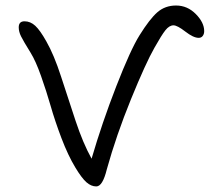

<svg xmlns="http://www.w3.org/2000/svg" viewBox="-20 -688 760 696"><path d="M329.1 -12.2Q310.5 -12.2 293.5 -27.1Q276.4 -42 252.9 -81.1Q226.6 -124.5 202.6 -187.7Q178.7 -251 163.6 -304Q148.4 -356.9 128.9 -412.1Q109.4 -467.3 90.8 -497.1Q64.5 -539.6 56.2 -556.4Q47.9 -573.2 47.9 -588.9Q47.9 -610.8 68.8 -610.8Q90.3 -610.8 107.9 -594.5Q125.5 -578.1 147.9 -538.1Q175.8 -489.3 201.2 -410.9Q226.6 -332.5 253.7 -250.7Q280.8 -168.9 312 -112.8Q350.1 -243.2 401.6 -375.5Q453.1 -507.8 485.8 -560.1Q522.5 -619.1 550.5 -643.6Q578.6 -668 618.2 -668Q659.2 -668 689.7 -637.2Q720.2 -606.4 720.2 -575.2Q720.2 -564.5 714.8 -557.6Q709.5 -550.8 700.2 -550.8Q681.2 -550.8 651.9 -573.5Q622.6 -596.2 608.9 -596.2Q593.8 -596.2 579.6 -578.4Q565.4 -560.5 540 -515.1Q508.3 -459.5 454.8 -328.4Q401.4 -197.3 367.2 -74.2Q352.1 -12.2 329.1 -12.2Z"/></svg>

Font: Shantell Sans Irregular Bouncy
Style: Regular
Weight: 300
Designer: Stephen Nixon, Anya Danilova, Shantell Martin
Foundry: Arrow Type
Version: Version 1.006;[9816181b4]